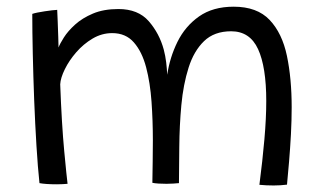

<svg xmlns="http://www.w3.org/2000/svg" viewBox="-20 -543 969 574"><path d="M98 4.5Q93 -42 89 -107Q85 -172 82.2 -243.5Q79.5 -315 78 -382.5Q76.5 -450 76.5 -501.5Q88.5 -505.5 113.5 -509.2Q138.5 -513 151 -513.5Q151.5 -503.5 152.5 -479Q153.5 -454.5 154.2 -431.2Q155 -408 155 -401Q159 -412 171 -431Q183 -450 204.5 -469.5Q226 -489 258 -502.5Q290 -516 334 -516Q393 -516 424.8 -479.5Q456.5 -443 469.5 -395Q474.5 -376 476.8 -356.8Q479 -337.5 480 -319.5Q487.5 -371 510.5 -417.8Q533.5 -464.5 575 -493.8Q616.5 -523 678.5 -523Q748.5 -523 786 -483.5Q823.5 -444 837.8 -376Q852 -308 852 -222.5Q852 -184 849.8 -141.8Q847.5 -99.5 844.2 -60Q841 -20.5 838 9Q818.5 11.5 798 11.5Q776 11.5 755.5 9.5Q765 -64 770.5 -127Q776 -190 776 -241Q776 -343 751.5 -396.2Q727 -449.5 671 -449.5Q620.5 -449.5 590 -420Q559.5 -390.5 543.8 -340.8Q528 -291 522.2 -229.2Q516.5 -167.5 516 -103.5Q516 -77.5 515.5 -49.8Q515 -22 515 4.5Q508.5 5 498.2 5.8Q488 6.5 478 6.5Q466.5 6.5 454.2 5.8Q442 5 435.5 3.5Q436 -29.5 436.5 -61Q437 -92.5 437 -123.5Q437 -182 433 -238.8Q429 -295.5 416.8 -342Q404.5 -388.5 380.2 -416.2Q356 -444 315.5 -444Q284.5 -444 257 -427.8Q229.5 -411.5 208 -386.8Q186.5 -362 173.8 -336Q161 -310 160 -291Q164.5 -171 172 -91.5Q179.5 -12 182 6.5Q177.5 7 167.8 7.5Q158 8 150.5 8Q117 8 98 4.5Z"/></svg>

Font: Grandstander Light
Style: Regular
Weight: 300
Designer: Tyler Finck
Foundry: Etcetera Type Co
Version: Version 1.200; ttfautohint (v1.8.3)